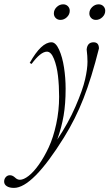

<svg xmlns="http://www.w3.org/2000/svg" viewBox="-88 -645 519 909"><path d="M366.2 -550.8Q352.5 -550.8 343.8 -559.6Q335 -568.4 335 -581.5Q335 -598.6 348.4 -611.6Q361.8 -624.5 378.9 -624.5Q392.6 -624.5 401.4 -615.7Q410.2 -606.9 410.2 -593.8Q410.2 -576.7 396.7 -563.7Q383.3 -550.8 366.2 -550.8ZM198.2 -550.8Q184.6 -550.8 175.8 -559.6Q167 -568.4 167 -581.5Q167 -598.6 180.4 -611.6Q193.8 -624.5 210.9 -624.5Q224.6 -624.5 233.4 -615.7Q242.2 -606.9 242.2 -593.8Q242.2 -576.7 228.8 -563.7Q215.3 -550.8 198.2 -550.8ZM-22 244.6Q-43 244.6 -55.7 236.6Q-68.4 228.5 -68.4 214.8Q-68.4 202.1 -60.5 193.4Q-52.7 184.6 -41 184.6Q-28.8 184.6 -17.1 195.3Q-6.3 206.1 6.3 206.1Q23.9 206.1 47.6 187.7Q71.3 169.4 96.4 133.8Q121.6 98.1 143.1 51.8Q164.6 5.4 178.2 -57.9Q191.9 -121.1 191.9 -187Q191.9 -239.7 186.5 -285.9Q181.2 -332 167.5 -366.2Q153.8 -400.4 134.3 -400.4Q104.5 -400.4 61.5 -342.3L52.7 -347.2Q107.4 -444.8 155.8 -444.8Q175.8 -444.8 191.7 -409.9Q207.5 -375 215.1 -325.4Q222.7 -275.9 222.7 -225.1Q222.7 -152.8 213.1 -97.2Q203.6 -41.5 183.1 15.6Q235.4 -62 269.5 -140.9Q303.7 -219.7 314.9 -269.3Q326.2 -318.8 326.2 -353Q326.2 -378.9 322.3 -411.1Q325.7 -444.8 355 -444.8Q380.4 -444.8 380.4 -415.5Q345.7 -277.3 307.4 -179.2Q269 -81.1 214.8 5.9Q66.4 244.6 -22 244.6Z"/></svg>

Font: Elstob ExtraLight
Style: Italic
Weight: 200
Italic angle: -20°
Designer: Peter S. Baker
Version: Version 1.015